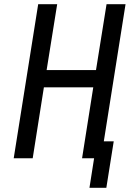

<svg xmlns="http://www.w3.org/2000/svg" viewBox="-20 -750 640 910"><path d="M45 0H135L188 -336H422L369 0H426L404 140H484L519 -80H472L575 -730H485L435 -418H201L251 -730H161Z"/></svg>

Font: JetBrains Mono
Style: Italic
Weight: 400
Italic angle: -9°
Monospace: yes
Designer: Philipp Nurullin, Konstantin Bulenkov
Foundry: JetBrains
Version: Version 2.305